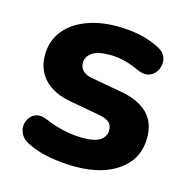

<svg xmlns="http://www.w3.org/2000/svg" viewBox="-82 -580 657 671"><g transform="rotate(15 246.0 -245.0)"><path d="M246 11Q202 11 155.5 3Q109 -5 71 -24Q51 -34 42.5 -49.5Q34 -65 35 -81Q36 -97 45.5 -110Q55 -123 70.5 -127.5Q86 -132 105 -124Q146 -107 180 -100Q214 -93 247 -93Q290 -93 309.5 -106.5Q329 -120 329 -142Q329 -162 316 -172Q303 -182 278 -186L173 -205Q111 -216 77.5 -250.5Q44 -285 44 -339Q44 -389 72 -425.5Q100 -462 149.5 -481.5Q199 -501 262 -501Q307 -501 345 -493Q383 -485 418 -467Q436 -458 443.5 -443Q451 -428 448.5 -412Q446 -396 436 -383Q426 -370 410.5 -366Q395 -362 375 -370Q343 -385 316 -391.5Q289 -398 264 -398Q219 -398 199 -383.5Q179 -369 179 -347Q179 -330 190.5 -318.5Q202 -307 226 -303L331 -284Q396 -273 430 -240.5Q464 -208 464 -152Q464 -76 404.5 -32.5Q345 11 246 11Z"/></g></svg>

Font: Nunito ExtraLight ExtraBold
Style: Regular
Weight: 800
Version: Version 3.602